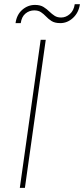

<svg xmlns="http://www.w3.org/2000/svg" viewBox="-20 -902 404 922"><path d="M363.8 -881.8Q357.9 -841.3 330.8 -816.2Q303.7 -791 269.5 -791Q243.2 -791 227.5 -801Q211.9 -811 200.2 -823.7Q189.5 -835 176.8 -843.5Q164.1 -852.1 144.5 -852.1Q120.6 -852.1 102.3 -836.9Q84 -821.8 79.6 -791H54.7Q60.1 -831.5 86.9 -855Q113.8 -878.4 147.9 -878.4Q173.3 -878.4 189.2 -868.4Q205.1 -858.4 217.8 -845.7Q229.5 -834.5 242.2 -826.2Q254.9 -817.9 273.4 -817.9Q296.4 -817.9 315.4 -834.5Q334.5 -851.1 338.9 -881.8ZM99.6 0H75.2L175.3 -710.9H199.7Z"/></svg>

Font: Robert Sans Thin
Style: Italic
Weight: 100
Italic angle: -8°
Designer: Christian Robertson (extended by Adam Twardoch)
Foundry: Google
Version: Version 12.135;April 2, 2019;FontCreator 11.5.0.2425 64-bit;